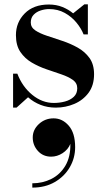

<svg xmlns="http://www.w3.org/2000/svg" viewBox="-20 -490 495 892"><path d="M132.1 148.7Q132.1 112.8 160.6 86.3Q189.2 59.8 229 59.8Q269.8 59.8 299.4 93.9Q329.1 127.9 329.1 193.8Q329.1 243.9 304.4 286.6Q279.8 329.3 235 355.5Q190.2 381.6 130.1 381.6V361.6Q178.2 361.6 218.9 341.1Q259.5 320.6 283.7 279.8Q307.9 239 306.9 178.5Q295.7 205.6 270.5 221.7Q245.4 237.8 217.5 237.8Q179.9 237.8 156 211.2Q132.1 184.6 132.1 148.7ZM56.9 10H40.8V-147.9H60.5Q83.7 -87.2 129.9 -49.4Q176 -11.7 230.2 -11.7Q256.8 -11.7 281.7 -18.4Q306.6 -25.1 322.8 -40.2Q338.9 -55.2 338.9 -80.1Q338.9 -104.2 318.2 -118.9Q297.6 -133.5 265.3 -144.5Q232.9 -155.5 196.4 -168Q159.9 -180.4 127.6 -199.3Q95.2 -218.3 74.6 -248.7Q54 -279.1 54 -326.7Q54 -386 94.8 -427.5Q135.7 -469 207 -469Q241.5 -469 269.7 -457.6Q297.9 -446.3 319.8 -428L372.1 -470H388.2V-330.1H368.4Q357.2 -358.2 335.1 -385.1Q313 -412.1 281 -429.9Q249 -447.8 208 -447.8Q189 -447.8 169.3 -441.5Q149.7 -435.3 136.4 -421.5Q123 -407.7 123 -385.3Q123 -362.8 144.3 -348.6Q165.5 -334.5 199 -323.5Q232.4 -312.5 270 -299.9Q307.6 -287.4 341.1 -268.7Q374.5 -250 395.8 -220.5Q417 -190.9 417 -145.3Q417 -93.3 391.4 -58.8Q365.7 -24.4 325.1 -7.2Q284.4 10 239.3 10Q201.2 10 168.6 -2.7Q136 -15.4 110.4 -38.1Z"/></svg>

Font: Bodoni* 11
Style: Bold
Weight: 700
Version: Version 2.000; ttfautohint (v1.8.1)